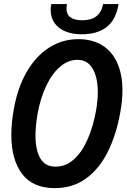

<svg xmlns="http://www.w3.org/2000/svg" viewBox="-20 -932 640 966"><path d="M37 -253.5Q37 -312 49.5 -383Q68.5 -490.5 114.2 -570Q160 -649.5 226.8 -692.2Q293.5 -735 374 -735Q444.5 -735 494.2 -704.2Q544 -673.5 570 -615.5Q596 -557.5 596 -476.5Q596 -426.5 585.5 -368.5Q565.5 -255.5 523 -169.5Q480.5 -83.5 413.5 -34.5Q346.5 14.5 256 14.5Q145 14.5 91 -57.2Q37 -129 37 -253.5ZM463.5 -377Q472 -427 472 -468Q472 -542.5 446 -586.8Q420 -631 370 -631Q323 -631 282.5 -596.5Q242 -562 212.8 -500.5Q183.5 -439 169 -359.5Q158.5 -296.5 158.5 -250Q158.5 -177 182.8 -135.2Q207 -93.5 259.5 -93.5Q311.5 -93.5 352.5 -130.8Q393.5 -168 421.2 -232Q449 -296 463.5 -377ZM235 -881.5Q235 -896 238 -911.5H317Q314.5 -898 314.5 -889.5Q314.5 -830 394 -830Q484 -830 498.5 -911.5H576.5Q564 -833.5 517.2 -796.5Q470.5 -759.5 390 -759.5Q344 -759.5 309 -774Q274 -788.5 254.5 -816Q235 -843.5 235 -881.5Z"/></svg>

Font: JuliaMono SemiBoldItalic
Style: Regular
Weight: 600
Italic angle: -9°
Monospace: yes
Designer: cormullion
Foundry: corm
Version: Version 0.049; ttfautohint (v1.8.4)